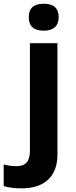

<svg xmlns="http://www.w3.org/2000/svg" viewBox="-84 -780 409 1040"><path d="M34.2 240.2C157.2 240.2 227.1 174.8 227.1 59.1V-545.9H78.1V37.1C78.1 91.8 56.2 120.1 5.9 120.1C-18.1 120.1 -41 117.2 -64 110.8V228C-36.6 236.3 -3.9 240.2 34.2 240.2ZM71.8 -687C71.8 -638.2 98.6 -613.8 152.8 -613.8C207 -613.8 233.9 -640.6 233.9 -687C233.9 -735.4 207 -759.8 152.8 -759.8C98.6 -759.8 71.8 -735.4 71.8 -687Z"/></svg>

Font: Sahel
Style: Bold
Weight: 700
Foundry: Saber Rastikerdar (saber.rastikerdar@gmail.com)
Version: Version 3.4.0